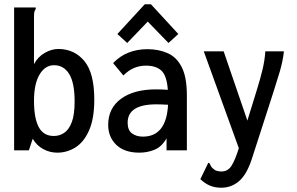

<svg xmlns="http://www.w3.org/2000/svg" viewBox="-20 -703 1390 898"><path d="M248 11Q213 11 182.5 -5.5Q152 -22 133 -54L115 0H46V-668H147V-660Q142 -654 140.5 -646.5Q139 -639 139 -623V-403Q157 -437 189 -455.5Q221 -474 254 -474Q329 -473 375 -417Q421 -361 421 -237Q421 -149 397 -94Q373 -39 333.5 -14Q294 11 248 11ZM232 -67Q258 -67 280 -81.5Q302 -96 315.5 -131Q329 -166 329 -229Q329 -316 303.5 -357Q278 -398 233 -398Q191 -398 165 -354.5Q139 -311 139 -231Q139 -151 161 -109Q183 -67 232 -67Z M632 11Q562 11 524 -25.5Q486 -62 486 -119Q486 -197 546 -241Q606 -285 710 -285Q721 -285 735.5 -284.5Q750 -284 765 -283Q760 -350 734.5 -373Q709 -396 663 -396Q634 -396 608 -385.5Q582 -375 557 -350L509 -408Q542 -442 582.5 -457.5Q623 -473 669 -473Q723 -473 765 -454Q807 -435 830.5 -388Q854 -341 854 -256V0H759V-56Q736 -16 702.5 -2.5Q669 11 632 11ZM577 -129Q577 -94 597.5 -79Q618 -64 648 -64Q758 -64 766 -213Q752 -214 737.5 -214.5Q723 -215 711 -215Q577 -215 577 -129ZM575 -502 529 -544 657 -683H686L814 -544L768 -502L671 -602Z M1015 175Q985 175 961.5 165Q938 155 917 135L950 67L954 58L961 62Q964 70 968 76.5Q972 83 986 93Q1000 99 1016 99Q1046 99 1063 72Q1080 45 1097 -10L933 -463H1026L1137 -139L1183 -288Q1197 -333 1207.5 -376Q1218 -419 1221 -463H1308Q1303 -417 1288.5 -368Q1274 -319 1259 -273L1156 46Q1132 116 1096.5 145.5Q1061 175 1015 175Z"/></svg>

Font: Inconsolata SemiCondensed SemiBold
Style: Regular
Weight: 600
Width: 4
Monospace: yes
Designer: Raph Levien, Cyreal, Brenton Simpson
Foundry: Raph Levien, Cyreal, Google
Version: Version 3.001; ttfautohint (v1.8.2.53-6de2)